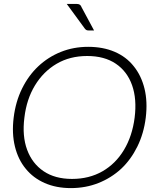

<svg xmlns="http://www.w3.org/2000/svg" viewBox="-20 -957 790 984"><path d="M343 7Q268 7 209 -19Q150 -45 112 -92Q73 -139 56.5 -206Q40 -273 50 -354Q60 -436 93 -503Q126 -570 176 -617Q227 -665 292 -691Q357 -717 432 -717Q508 -717 567.5 -691.5Q627 -666 665 -618Q704 -570 720.5 -503Q737 -436 727 -354Q717 -273 684 -206Q651 -139 601 -92Q550 -45 484.5 -19Q419 7 343 7ZM349 -40Q437 -40 505 -79Q573 -118 615.5 -189Q658 -260 670 -354Q682 -449 657 -520Q632 -591 573.5 -630.5Q515 -670 427 -670Q338 -670 270 -630Q202 -590 159 -519Q116 -448 105 -354Q93 -260 119 -189.5Q145 -119 203.5 -79.5Q262 -40 349 -40ZM322 -937H371Q383 -937 389 -933Q395 -929 398 -920L462 -801H433Q427 -801 423 -803Q419 -805 415 -810Z"/></svg>

Font: Aleo Light
Style: Italic
Weight: 300
Italic angle: -7°
Designer: Alessio Laiso
Foundry: Alessio Laiso
Version: Version 2.001;gftools[0.9.29]